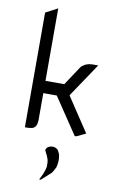

<svg xmlns="http://www.w3.org/2000/svg" viewBox="-103 -744 672 1075"><g transform="rotate(10 233.0 -207.0)"><path d="M69.8 0V-651.9L138.2 -688V-275.9H245.1L318.8 -387.2L328.1 -395L340.8 -402.8L344.2 -404.8L361.8 -410.2L378.9 -412.1H414.1L287.1 -223.1L285.2 -219.2L414.1 -24.9L361.8 0H353L214.8 -206.1H138.2V-50.8L136.2 -34.2L133.8 -24.9L129.9 -17.1L121.1 -7.8L112.8 -3.9L104 -2L86.9 0ZM199.2 273.9 215.8 240.2 225.1 213.9 229 196.8V175.8L227.1 158.2L219.2 137.2L204.1 106L205.1 102.1L210 92.8L215.8 87.9L224.1 83L228 82L236.8 80.1H246.1L254.9 82L258.8 83L267.1 87.9L272.9 92.8L277.8 102.1L284.2 115.2L286.1 125L288.1 141.1V155.8L286.1 173.8L282.2 190.9L271 211.9L268.1 216.8L262.2 225.1L208 273.9Z"/></g></svg>

Font: Petahja
Style: Regular
Weight: 400
Designer: T. Christopher White
Version: Version 1.1